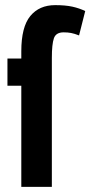

<svg xmlns="http://www.w3.org/2000/svg" viewBox="-20 -728 352 748"><path d="M9 -500H63V-528Q63 -623 98 -665.5Q133 -708 195 -708Q235 -708 262 -702Q289 -696 312 -685L288 -590Q270 -597 257 -599.5Q244 -602 228 -602Q198 -602 190 -579Q182 -556 182 -502V0H63V-394H9Z"/></svg>

Font: PT Sans Narrow
Style: Bold
Weight: 700
Width: 3
Designer: A.Korolkova, O.Umpeleva, V.Yefimov
Foundry: ParaType Ltd
Version: Version 2.003W OFL